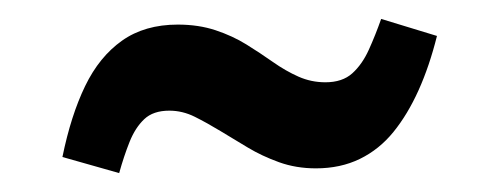

<svg xmlns="http://www.w3.org/2000/svg" viewBox="-20 -446 528 203"><path d="M314 -268Q293 -268 275 -274.5Q257 -281 242 -290Q227 -299 213 -307.5Q199 -316 186 -322.5Q173 -329 159 -329Q142 -329 132.5 -320Q123 -311 117 -296Q111 -281 106 -263L46 -280Q55 -324 70 -355Q85 -386 109 -403Q133 -420 168 -420Q190 -420 208 -414Q226 -408 240.5 -399Q255 -390 268.5 -380.5Q282 -371 295.5 -365Q309 -359 324 -359Q342 -359 352.5 -368.5Q363 -378 370 -393.5Q377 -409 383 -426L442 -408Q434 -376 422.5 -350.5Q411 -325 396 -306.5Q381 -288 360.5 -278Q340 -268 314 -268Z"/></svg>

Font: Roboto Serif 28pt Condensed Medium
Style: Regular
Weight: 500
Width: 3
Designer: Greg Gazdowicz
Foundry: Commercial Type
Version: Version 1.008